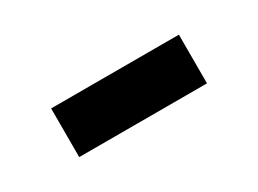

<svg xmlns="http://www.w3.org/2000/svg" viewBox="-23 -852 574 427"><g transform="rotate(-30 264.0 -638.5)"><path d="M100.1 -576.2V-701.2H428.2V-576.2Z"/></g></svg>

Font: Syncopate
Style: Bold
Weight: 700
Designer: Astigmatic (AOETI)
Foundry: Astigmatic (AOETI)
Version: Version 1.001 2011